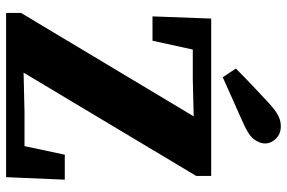

<svg xmlns="http://www.w3.org/2000/svg" viewBox="-172 -748 920 615"><g transform="rotate(90 287.5 -440.0)"><path d="M21 0V-48L366 -624L355 -580V-601L233 -598H106L145 -629L110 -469H32L39 -657H543V-609L199 -34L209 -75V-56L339 -59H480L441 -28L475 -188H555L547 0ZM199 -736Q226 -763 254 -789.5Q282 -816 309 -841Q333 -863 349.5 -871.5Q366 -880 384 -880Q408 -880 423.5 -864.5Q439 -849 439 -829Q439 -814 427.5 -796.5Q416 -779 381 -763Q342 -745 304 -728.5Q266 -712 227 -694Z"/></g></svg>

Font: Source Serif 4 18pt
Style: Bold
Weight: 700
Designer: Frank Grießhammer
Foundry: Adobe Systems Incorporated
Version: Version 4.004;hotconv 1.0.116;makeotfexe 2.5.65601